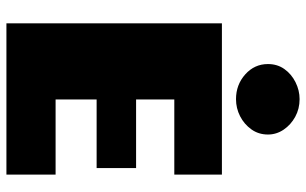

<svg xmlns="http://www.w3.org/2000/svg" viewBox="-202 -774 976 613"><g transform="rotate(90 286.5 -468.0)"><path d="M55 0V-688H538V-536H298V-414H517V-288H298V-157H538V0ZM297 -733Q251 -733 218 -762.5Q185 -792 185 -835Q185 -865 201 -887.5Q217 -910 243 -923Q269 -936 297 -936Q328 -936 353.5 -922Q379 -908 394.5 -885Q410 -862 410 -835Q410 -805 393.5 -782Q377 -759 351.5 -746Q326 -733 297 -733Z"/></g></svg>

Font: Paytone One
Style: Regular
Weight: 400
Designer: Vernon Adams
Foundry: Vernon Adams
Version: Version 1.002; ttfautohint (v1.8.4.7-5d5b);gftools[0.9.23]